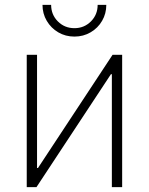

<svg xmlns="http://www.w3.org/2000/svg" viewBox="-20 -772 614 792"><path d="M483.9 0H441.4V-465.8H437.5L130.4 0H90.3V-545.9H132.8V-79.1H136.7L444.3 -545.9H483.9ZM287.1 -621.1Q250 -621.1 220.2 -638.7Q190.4 -656.2 172.9 -686Q155.3 -715.8 155.3 -752H190.9Q190.9 -711.4 218.8 -683.6Q246.6 -655.8 287.1 -655.8Q327.1 -655.8 355 -683.6Q382.8 -711.4 382.8 -752H418.5Q418.5 -715.8 401.1 -686Q383.8 -656.2 353.8 -638.7Q323.7 -621.1 287.1 -621.1Z"/></svg>

Font: Inter Extra Light
Style: Regular
Weight: 200
Designer: Rasmus Andersson
Foundry: rsms
Version: Version 4.000;git-3c8e0fc